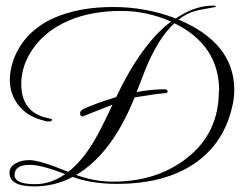

<svg xmlns="http://www.w3.org/2000/svg" viewBox="-20 -634 857 686"><path d="M102 32Q14 32 14 -17Q14 -40 39 -52Q59 -62 85 -62Q121 -62 224 -20Q274 -59 316 -130Q328 -150 344.5 -182.5Q361 -215 382 -260Q274 -218 277 -218Q266 -218 266 -229Q266 -238 277 -244Q296 -253 325.5 -264Q355 -275 395 -287Q486 -478 591 -557Q504 -595 414 -595Q307 -595 227 -561Q130 -520 84 -438Q56 -388 56 -334Q56 -229 156 -211Q166 -209 166 -206Q166 -200 152 -200Q145 -200 137 -203Q82 -216 49 -254Q15 -296 15 -349Q15 -366 18.5 -384Q22 -402 28 -420Q66 -522 173 -570Q262 -609 384 -609Q502 -609 608 -568Q676 -614 741 -614Q751 -614 752 -610Q752 -610 745 -608Q717 -603 700.5 -600Q684 -597 679 -595Q663 -591 647.5 -583Q632 -575 618 -564Q817 -480 817 -313Q817 -297 815 -281.5Q813 -266 809 -250Q776 -110 658 -39Q554 23 400 23Q305 23 240 -2Q176 32 102 32ZM384 15Q539 15 646 -68Q762 -157 762 -309H763Q763 -473 603 -551Q558 -509 522 -436Q512 -417 499 -384.5Q486 -352 468 -305Q495 -310 520 -312.5Q545 -315 567 -315Q579 -315 579 -308Q579 -301 568 -301Q532 -298 461 -286Q380 -84 252 -9Q317 15 384 15ZM105 24Q162 24 213 -12Q128 -45 87 -45Q32 -45 32 -9Q32 24 105 24Z"/></svg>

Font: Imperial Script
Style: Regular
Weight: 400
Designer: Robert E. Leuschke
Foundry: Robert E. Leuschke
Version: Version 1.010; ttfautohint (v1.8.3)